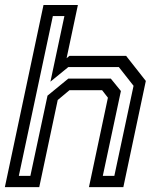

<svg xmlns="http://www.w3.org/2000/svg" viewBox="-37 -770 640 790"><path d="M-17 0 142 -749.5H283.5L237 -530.5L248.5 -540H482L563 -437L470.5 0H329L407 -368L383 -399H249L200.5 -358.5L124.5 0ZM40.5 -46.5H88L158.5 -376.5L244 -446.5H419L460.5 -395.5L386 -46.5H433.5L512.5 -417L452 -494H244L170.5 -434L228 -704H180.5Z"/></svg>

Font: Tourney Medium
Style: Italic
Weight: 500
Italic angle: -12°
Version: Version 1.015